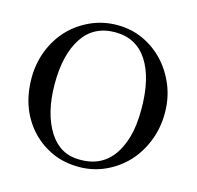

<svg xmlns="http://www.w3.org/2000/svg" viewBox="-102 -783 925 903"><g transform="rotate(15 361.0 -331.5)"><path d="M234.4 -650.4Q293.9 -676.8 361.8 -676.8Q429.7 -676.8 487.3 -650.4Q544.9 -624 588.4 -578.1Q631.8 -532.2 657.7 -469.7Q683.6 -407.2 683.6 -334Q683.6 -260.7 658.2 -197.3Q632.8 -132.8 588.4 -85.9Q543.9 -39.1 484.4 -12.2Q424.8 14.6 358.4 14.6Q288.1 14.6 231.4 -9.8Q171.9 -36.1 127.9 -82Q35.2 -180.7 35.2 -333Q35.2 -404.3 60.1 -467.3Q85 -530.3 128.9 -576.7Q172.9 -623 234.4 -650.4ZM147.5 -335Q147.5 -191.4 204.1 -102.5Q257.8 -19.5 350.6 -19.5Q353.5 -19.5 357.4 -19.5Q506.8 -19.5 555.7 -185.5Q572.3 -242.2 572.3 -322.3Q572.3 -474.6 517.6 -558.1Q462.9 -641.6 360.4 -641.6Q255.9 -641.6 201.7 -559.1Q147.5 -476.6 147.5 -335Z"/></g></svg>

Font: Menaion Unicode
Style: Regular
Weight: 400
Designer: Aleksandr Andreev
Foundry: Ponomar Technologies, Inc.
Version: 2.0